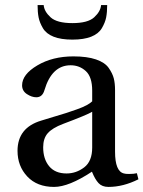

<svg xmlns="http://www.w3.org/2000/svg" viewBox="-20 -724 565 756"><path d="M128 -704H152Q154 -679 179 -656Q204 -633 265 -633Q326 -633 351 -656Q376 -679 378 -704H402Q402 -676 398 -655.5Q394 -635 381 -613Q368 -591 339 -579.5Q310 -568 265 -568Q220 -568 191 -579.5Q162 -591 149 -613Q136 -635 132 -655.5Q128 -676 128 -704ZM150 -144Q150 -98 173.5 -69.5Q197 -41 242 -41Q280 -41 311.5 -65Q343 -89 343 -143V-284Q324 -272 228 -236Q186 -220 168 -199.5Q150 -179 150 -144ZM49 -130Q49 -221 142 -249Q157 -254 189.5 -263.5Q222 -273 240.5 -279Q259 -285 283 -293.5Q307 -302 321.5 -310Q336 -318 343 -325V-367Q343 -421 318 -444Q293 -467 258 -467Q184 -467 155 -369Q147 -341 123 -341Q105 -341 86 -353.5Q67 -366 67 -388Q67 -431 127 -466.5Q187 -502 269 -502Q323 -502 358 -490Q393 -478 408 -456.5Q423 -435 428 -415.5Q433 -396 433 -369V-127Q433 -49 468 -41Q474 -39 488 -39Q507 -39 519 -42L525 -18Q465 12 407 12Q382 12 368 -3Q354 -18 342 -48Q251 12 193 12Q126 12 87.5 -29Q49 -70 49 -130Z"/></svg>

Font: Heuristica
Style: Regular
Weight: 400
Version: Version 1.0.1 ; ttfautohint (v1.4.1)